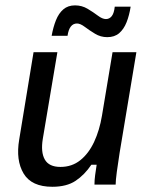

<svg xmlns="http://www.w3.org/2000/svg" viewBox="-20 -697 565 725"><path d="M177.5 8.3Q99.2 8.3 69.2 -41.7Q39.2 -91.7 52.5 -170L106.7 -500H196.7L141.7 -173.3Q133.3 -122.5 149.2 -94.6Q165 -66.7 208.3 -66.7Q251.7 -66.7 283.3 -92.1Q315 -117.5 335.4 -161.2Q355.8 -205 365 -260L405 -500H495L431.7 -120Q425.8 -82.5 421.2 -48.8Q416.7 -15 416.7 0H336.7Q336.7 -16.7 339.2 -35.4Q341.7 -54.2 345 -75H325Q299.2 -36.7 265.4 -14.2Q231.7 8.3 177.5 8.3ZM175 -561.7Q180.8 -594.2 191.2 -620.4Q201.7 -646.7 219.2 -661.7Q236.7 -676.7 263.3 -676.7Q289.2 -676.7 310.8 -663.8Q332.5 -650.8 349.6 -637.9Q366.7 -625 380 -625Q393.3 -625 402.1 -636.2Q410.8 -647.5 413.3 -671.7H473.3Q468.3 -639.2 457.9 -612.9Q447.5 -586.7 430 -571.7Q412.5 -556.7 385 -556.7Q360 -556.7 338.8 -569.6Q317.5 -582.5 300.4 -595.4Q283.3 -608.3 270.8 -608.3Q241.7 -608.3 235 -561.7Z"/></svg>

Font: Familjen Grotesk
Style: Italic
Weight: 400
Italic angle: -9.46201°
Designer: Anders Wikstroem, Jonas Baeckman, Matilda Gysing, Kristian Moeller
Foundry: Familjen STHLM AB
Version: Version 2.000